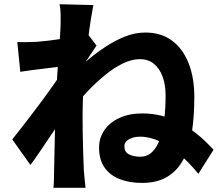

<svg xmlns="http://www.w3.org/2000/svg" viewBox="-20 -835 1040 909"><path d="M919 -12Q878 -63 832 -102.5Q786 -142 738 -165Q690 -188 642 -188Q623 -188 606.5 -182.5Q590 -177 579.5 -167.5Q569 -158 569 -142Q569 -115 591 -104Q613 -93 643 -93Q677 -93 700 -115Q723 -137 737 -176.5Q751 -216 757.5 -269Q764 -322 764 -384Q764 -434 749.5 -473Q735 -512 708 -533.5Q681 -555 643 -555Q603 -555 560.5 -534Q518 -513 476 -478.5Q434 -444 396 -404Q358 -364 327 -325L328 -489Q358 -519 397 -552Q436 -585 481 -614.5Q526 -644 573 -662.5Q620 -681 668 -681Q741 -681 792.5 -644Q844 -607 872 -538Q900 -469 900 -376Q900 -287 889 -212.5Q878 -138 850 -83.5Q822 -29 773.5 1Q725 31 652 31Q594 31 548 13.5Q502 -4 475.5 -41Q449 -78 449 -137Q449 -182 474 -218.5Q499 -255 545 -276.5Q591 -298 654 -298Q747 -298 830.5 -254.5Q914 -211 991 -126ZM279 -521Q261 -519 236 -516Q211 -513 183 -509.5Q155 -506 127 -502.5Q99 -499 76 -495L62 -636Q84 -635 105 -635.5Q126 -636 155 -637Q180 -639 213.5 -643Q247 -647 282.5 -652.5Q318 -658 348 -664Q378 -670 394 -676L437 -619Q429 -608 417 -589.5Q405 -571 392.5 -552.5Q380 -534 371 -521L305 -318Q289 -295 265.5 -260.5Q242 -226 216.5 -188Q191 -150 167 -114.5Q143 -79 124 -54L38 -175Q57 -199 81 -229.5Q105 -260 131.5 -295Q158 -330 184 -365Q210 -400 232 -431.5Q254 -463 270 -487L272 -506ZM267 -722Q267 -744 267 -767.5Q267 -791 262 -815L422 -811Q417 -786 410 -742.5Q403 -699 396.5 -643.5Q390 -588 384 -527.5Q378 -467 374.5 -406.5Q371 -346 371 -292Q371 -253 371.5 -209.5Q372 -166 373.5 -120Q375 -74 377 -27Q378 -14 380.5 11Q383 36 385 54H233Q235 36 235.5 12Q236 -12 236 -24Q237 -73 238 -116Q239 -159 240 -208Q241 -257 242 -322Q243 -345 245 -380Q247 -415 249.5 -456.5Q252 -498 255 -540Q258 -582 261 -619.5Q264 -657 265.5 -684.5Q267 -712 267 -722Z"/></svg>

Font: Noto Sans TC ExtraBold
Style: Regular
Weight: 800
Designer: Ryoko NISHIZUKA  (kana, bopomofo & ideographs); Paul D. Hunt (Latin, Greek & Cyrillic); Sandoll Communications , Soo-you
Foundry: Adobe
Version: Version 2.004-H2;hotconv 1.0.118;makeotfexe 2.5.65603